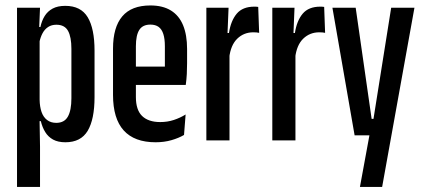

<svg xmlns="http://www.w3.org/2000/svg" viewBox="-20 -528 1596 722"><path d="M226 7Q198 7 179.5 -3.2Q161 -13.5 150 -31.5Q139 -49.5 133.5 -72.5H106.5L129 -152.5Q129.5 -126.5 136.2 -107Q143 -87.5 157 -76.8Q171 -66 191.5 -66Q222 -66 235.2 -89.5Q248.5 -113 248.5 -158.5V-344.5Q248.5 -389 235.8 -412Q223 -435 192 -435Q174 -435 161 -426.5Q148 -418 140 -403Q132 -388 128 -368.5L113 -426.5H132Q137 -450 148 -467.8Q159 -485.5 178 -495.8Q197 -506 225.5 -506Q284 -506 309.8 -463.2Q335.5 -420.5 335.5 -337.5V-163Q335.5 -79.5 309.8 -36.2Q284 7 226 7ZM44 175V-499H130.5L126 -391L129 -388.5V-109L128.5 -94L130.5 23.5V175Z M565 7Q485.5 7 445.2 -37.5Q405 -82 405 -171V-345Q405 -425.5 439.8 -466.5Q474.5 -507.5 545.5 -507.5Q592 -507.5 622.8 -488.5Q653.5 -469.5 668.5 -433Q683.5 -396.5 683.5 -344V-290.5Q683.5 -270 682.5 -250Q681.5 -230 678.5 -208.5H600Q600 -253 600 -287.8Q600 -322.5 600 -354Q600 -382 594.2 -400Q588.5 -418 576.5 -426.8Q564.5 -435.5 545.5 -435.5Q516.5 -435.5 503.8 -415.5Q491 -395.5 491 -354V-249.5V-234.5V-163Q491 -139 496.8 -121.2Q502.5 -103.5 514.2 -92Q526 -80.5 543 -74.8Q560 -69 582.5 -69Q610 -69 634 -77Q658 -85 678 -97.5L672 -20.5Q652.5 -9 625 -1Q597.5 7 565 7ZM459 -208.5V-277.5H658.5V-208.5Z M842 -311 820.5 -404H841Q848 -450 870.2 -476.5Q892.5 -503 936.5 -503Q940.5 -503 943.8 -502.8Q947 -502.5 951 -502L954.5 -404.5Q950.5 -405.5 945 -406Q939.5 -406.5 932.5 -406.5Q897 -406.5 872.2 -382.5Q847.5 -358.5 842 -311ZM756 0V-499H839.5L834.5 -377L843 -360.5V0Z M1090 -311 1068.5 -404H1089Q1096 -450 1118.2 -476.5Q1140.5 -503 1184.5 -503Q1188.5 -503 1191.8 -502.8Q1195 -502.5 1199 -502L1202.5 -404.5Q1198.5 -405.5 1193 -406Q1187.5 -406.5 1180.5 -406.5Q1145 -406.5 1120.2 -382.5Q1095.5 -358.5 1090 -311ZM1004 0V-499H1087.5L1082.5 -377L1091 -360.5V0Z M1424.5 -81 1383.5 -75 1451 -499H1538.5L1417 175H1333.5L1374.5 -48L1417.5 -19H1313.5L1230 -499H1317.5L1377.5 -81Z"/></svg>

Font: Anek Tamil Condensed Medium
Style: Regular
Weight: 500
Width: 3
Designer: Aadarsh Rajan (Tamil), Yesha Goshar (Latin)
Foundry: Ek Type
Version: Version 1.003